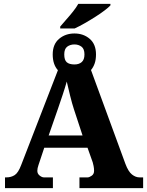

<svg xmlns="http://www.w3.org/2000/svg" viewBox="-20 -978 764 998"><path d="M293 -840Q306 -856 324.5 -876.5Q343 -897 360 -918.5Q377 -940 387 -958H554V-950Q545 -940 524 -924Q503 -908 475.5 -890.5Q448 -873 420 -857Q392 -841 368 -830H293ZM6 0V-56H14Q38 -56 56.5 -68Q75 -80 90 -120L281 -613Q254 -643 254 -695Q254 -748 287 -776Q320 -804 367 -804Q414 -804 446.5 -776Q479 -748 479 -695Q479 -668 472 -648Q465 -628 453 -614L632 -126Q647 -86 666 -71Q685 -56 705 -56H724V0H393V-56H436Q444 -56 456.5 -64.5Q469 -73 469 -90Q469 -103 466.5 -115Q464 -127 462 -134L435 -210H210L190 -150Q186 -137 180 -120Q174 -103 174 -90Q174 -75 186 -65.5Q198 -56 208 -56H255V0ZM367 -643Q391 -643 405 -655.5Q419 -668 419 -695Q419 -724 403.5 -735.5Q388 -747 367 -747Q345 -747 329.5 -735.5Q314 -724 314 -695Q314 -666 327 -654.5Q340 -643 367 -643ZM233 -274H409L364 -411Q355 -438 344.5 -480.5Q334 -523 327 -554Q319 -525 305.5 -484.5Q292 -444 282 -415Z"/></svg>

Font: Noto Serif SemiCondensed ExtraBold
Style: Regular
Weight: 800
Width: 4
Designer: Monotype Design Team
Foundry: Monotype Imaging Inc.
Version: Version 2.015